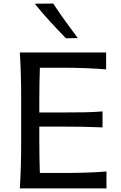

<svg xmlns="http://www.w3.org/2000/svg" viewBox="-20 -1048 671 1068"><path d="M90.3 0Q94.2 -62.5 95.9 -120.8Q97.7 -179.2 97.7 -249.5V-503.9Q97.7 -575.2 95.9 -634Q94.2 -692.9 90.3 -756.3H570.3V-662.1Q517.6 -666.5 457.5 -668.9Q397.5 -671.4 315.9 -671.4H201.7Q200.2 -627 199.5 -583Q198.7 -539.1 198.7 -488.3V-422.4H322.3Q395.5 -422.4 448.2 -423.3Q501 -424.3 550.3 -428.2V-339.4Q498 -341.8 445.6 -342.8Q393.1 -343.8 321.8 -343.8H198.7V-265.6Q198.7 -215.8 199.5 -172.6Q200.2 -129.4 201.7 -85.9H324.2Q392.6 -85.9 454.1 -87.6Q515.6 -89.4 572.3 -94.2V0ZM346.7 -835Q300.8 -882.3 256.8 -930.2Q212.9 -978 173.3 -1027.3L275.9 -1028.3Q307.6 -980.5 342 -932.4Q376.5 -884.3 412.6 -836.4Z"/></svg>

Font: Pinar-FD Medium
Style: Regular
Weight: 500
Designer: Amin Abedi
Version: Version 3.000